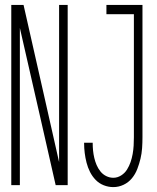

<svg xmlns="http://www.w3.org/2000/svg" viewBox="-20 -755 640 783"><path d="M26 0V-735H76L158 -373L221 -94V-735H256V0H207L145 -273L61 -641V0ZM442 8Q422 8 403 0.5Q384 -7 370 -21.5Q356 -36 347 -54Q338 -72 333 -91.5Q328 -111 325.5 -131Q323 -151 323 -171Q323 -172 323 -172Q323 -172 323 -173H358Q358 -173 358 -172.5Q358 -172 358 -172Q358 -156 359.5 -141Q361 -126 364.5 -111Q368 -96 374 -82Q380 -68 389.5 -56Q399 -44 413 -37Q427 -30 442 -30Q459 -30 474 -39.5Q489 -49 498 -63.5Q507 -78 512.5 -94Q518 -110 521 -127Q524 -144 525 -161Q526 -178 526 -195V-697H414V-735H561V-195Q561 -173 559.5 -151Q558 -129 553 -108Q548 -87 540 -66Q532 -45 518 -28Q504 -11 484 -1.5Q464 8 442 8Z"/></svg>

Font: Iosevka Curly XLtEx
Style: Regular
Weight: 200
Width: 7
Monospace: yes
Designer: Belleve Invis
Foundry: Belleve Invis
Version: Version 11.1.0; ttfautohint (v1.8.3)